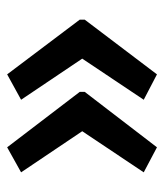

<svg xmlns="http://www.w3.org/2000/svg" viewBox="19 -535 459 537"><g transform="rotate(90 248.5 -266.5)"><path d="M35 -274 188 -476 259 -439 144 -267 259 -96 188 -57 35 -260ZM237 -274 392 -476 462 -439 347 -267 462 -96 392 -57 237 -260Z"/></g></svg>

Font: Noto Sans Georgian Condensed Medium
Style: Regular
Weight: 500
Width: 3
Designer: Monotype Design Team, Akaki Razmadze
Foundry: Google LLC
Version: Version 2.005; ttfautohint (v1.8.4.7-5d5b)